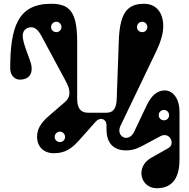

<svg xmlns="http://www.w3.org/2000/svg" viewBox="-20 -795 999 1015"><path d="M34 -433C34 -397 58 -374 84 -374C136 -374 160 -409 141 -468C132 -496 100 -570 100 -605C100 -638 124 -651 145 -651C164 -651 182 -637 199 -605L326 -369C342 -339 347 -325 347 -303C347 -287 341 -271 326 -258L236 -180C197 -146 176 -113 176 -73C176 -19 211 15 265 15C321 15 357 -7 397 -52L486 -152C509 -178 543 -167 543 -133V-111C543 -32 587 0 645 0C687 0 712 -13 742 -29L828 -75C877 -101 909 -34 870 -12L778 40C694 88 722 200 809 200C876 200 929 164 929 47V-202C929 -276 893 -317 851 -317C813 -317 781 -292 755 -237L689 -98C660 -37 590 -73 617 -130L806 -524C826 -566 843 -614 843 -656C843 -730 805 -775 741 -775C647 -775 613 -718 608 -578L597 -272C595 -220 578 -199 542 -199H446C404 -199 388 -226 388 -272V-574C388 -736 346 -775 249 -775C75 -775 34 -652 34 -433ZM732 -625C716 -625 704 -637 704 -652C704 -667 716 -680 732 -680C747 -680 759 -667 759 -652C759 -637 747 -625 732 -625ZM847 -159C831 -159 819 -171 819 -186C819 -201 831 -214 847 -214C862 -214 874 -201 874 -186C874 -171 862 -159 847 -159ZM278 -625C262 -625 250 -637 250 -652C250 -667 262 -680 278 -680C293 -680 305 -667 305 -652C305 -637 293 -625 278 -625ZM297 -44C281 -44 269 -56 269 -71C269 -86 281 -99 297 -99C312 -99 324 -86 324 -71C324 -56 312 -44 297 -44Z"/></svg>

Font: Pilowlava Atome
Style: Regular
Weight: 500
Designer: Anton Moglia, Jérémy Landes, Maksym Kobuzan (Cyrillic), Velvetyne Type Foundry
Foundry: Anton Moglia, Jérémy Landes, Velvetyne Type Foundry
Version: Version 1.002;Glyphs 3.3 (3303)